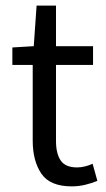

<svg xmlns="http://www.w3.org/2000/svg" viewBox="-20 -650 378 682"><path d="M235.2 12Q157.5 12 126.9 -33.2Q96.2 -78.5 96.2 -150.5V-419.3H23.9V-481.4L99.9 -486L110 -630H178.9V-486H310.5V-419.3H178.9V-149Q178.9 -104.8 195.5 -80Q212.2 -55.3 253.7 -55.3Q267.1 -55.3 281.5 -58.8Q295.9 -62.3 309 -68.2L325.9 -7.5Q306.3 0.6 282.9 6.3Q259.5 12 235.2 12Z"/></svg>

Font: Source Sans Variable
Style: Regular
Weight: 200
Designer: Paul D. Hunt
Foundry: Adobe Systems Incorporated
Version: Version 3.006;hotconv 1.0.111;makeotfexe 2.5.65597